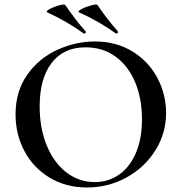

<svg xmlns="http://www.w3.org/2000/svg" viewBox="-20 -820 806 852"><path d="M49 -312Q49 -415 101 -488.5Q153 -562 234.5 -599Q316 -636 401 -636Q496 -636 568 -591.5Q640 -547 678.5 -474Q717 -401 717 -319Q717 -228 669 -152Q621 -76 540.5 -32Q460 12 366 12Q273 12 200.5 -31.5Q128 -75 88.5 -149.5Q49 -224 49 -312ZM610 -290Q610 -383 579.5 -455.5Q549 -528 492.5 -569Q436 -610 360 -610Q262 -610 209 -540.5Q156 -471 156 -348Q156 -252 187 -175.5Q218 -99 274 -55.5Q330 -12 400 -12Q460 -12 507.5 -44.5Q555 -77 582.5 -140Q610 -203 610 -290ZM331 -765Q322 -769 341.5 -779.5Q361 -790 385.5 -796.5Q410 -803 413 -797Q458 -731 503 -681Q504 -680 504 -678Q504 -675 501 -672.5Q498 -670 495 -671Q417 -727 331 -765ZM190 -765Q181 -769 200 -779.5Q219 -790 243.5 -796.5Q268 -803 270 -797Q290 -768 313.5 -737Q337 -706 360 -681Q361 -680 361 -678Q361 -675 358.5 -672.5Q356 -670 352 -671Q276 -726 190 -765Z"/></svg>

Font: Cormorant SC SemiBold
Style: Regular
Weight: 600
Designer: Christian Thalmann (Catharsis Fonts)
Foundry: Catharsis Fonts
Version: Version 4.000